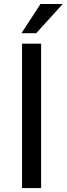

<svg xmlns="http://www.w3.org/2000/svg" viewBox="-20 -954 338 974"><path d="M188.5 0H91.8V-732.4H188.5ZM185.5 -933.6H298.3L163.6 -785.6H88.9Z"/></svg>

Font: Roboto2
Style: Regular
Weight: 400
Designer: Google
Foundry: Google
Version: Version 2.000981-w3; 2014; ttfautohint (v1.1) -l 5 -r 24 -G 